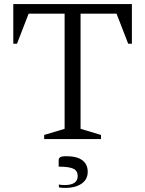

<svg xmlns="http://www.w3.org/2000/svg" viewBox="-20 -680 710 939"><path d="M196 0V-20L296 -50V-613H120L63 -466H45V-660H625V-466H607L550 -613H374V-50L474 -20V0ZM301 239Q294 239 284.5 238.5Q275 238 268 236V222Q275 224 283 224.5Q291 225 296 225Q360 225 360 181Q360 155 338.5 145Q317 135 267 135V102Q267 94 274.5 89Q282 84 305 84Q357 84 383 104Q409 124 409 160Q409 198 378.5 218.5Q348 239 301 239Z"/></svg>

Font: Spectral SC Light
Style: Regular
Weight: 300
Designer: Jean-Baptiste Levee
Foundry: Production Type
Version: Version 2.001